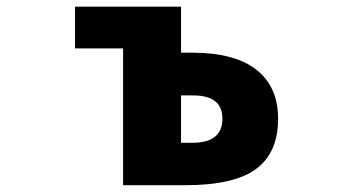

<svg xmlns="http://www.w3.org/2000/svg" viewBox="-20 -544 1040 566"><path d="M513.7 -262.7V-123H546.9Q635.7 -123 635.7 -194.3Q635.7 -263.7 546.9 -262.7ZM342.8 -401.4H201.2V-524.4H513.7V-388.7H546.9Q671.9 -388.7 735.8 -338.4Q799.8 -288.1 799.8 -194.3Q799.8 -93.8 734.9 -45.9Q669.9 2 525.4 2H342.8Z"/></svg>

Font: GenEi Gothic M Heavy
Style: Regular
Weight: 800
Designer: o_tamon (Modified); [Source Han Sans]
Ryoko NISHIZUKA  (kana & ideographs); Paul D. Hunt (Latin, Greek & Cyrillic); Wenl
Version: Version 1.1a;Original Version 1.004